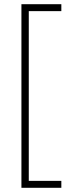

<svg xmlns="http://www.w3.org/2000/svg" viewBox="-20 -735 347 914"><path d="M272 159H82V-715H272V-682H117V126H272Z"/></svg>

Font: Noto Sans Myanmar UI ExtraCondensed ExtraLight
Style: Regular
Weight: 200
Width: 2
Designer: Monotype Design Team
Foundry: Monotype Imaging Inc.
Version: Version 2.103; ttfautohint (v1.8.4.7-5d5b)